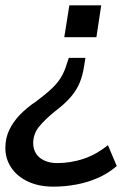

<svg xmlns="http://www.w3.org/2000/svg" viewBox="-45 -508 515 717"><path d="M154 189Q100 189 59.5 170Q19 151 -3 118Q-25 85 -25 45Q-25 8 -10.5 -22.5Q4 -53 30 -80Q56 -107 91 -130Q127 -157 149.5 -178.5Q172 -200 184.5 -222Q197 -244 204 -268L212 -292H274L269 -261Q264 -227 252.5 -199Q241 -171 219 -145.5Q197 -120 160 -92Q123 -62 101 -35Q79 -8 79 27Q79 48 89 64.5Q99 81 119.5 91Q140 101 169 101Q219 101 267 85Q315 69 358 34L391 112Q360 139 321.5 156Q283 173 240.5 181Q198 189 154 189ZM195 -369 214 -488H333L315 -369Z"/></svg>

Font: Nunito Sans 12pt SemiBold
Style: Italic
Weight: 600
Italic angle: -9°
Designer: Vernon Adams
Foundry: Vernon Adams
Version: Version 3.101;gftools[0.9.27]